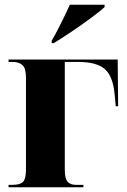

<svg xmlns="http://www.w3.org/2000/svg" viewBox="-20 -786 534 806"><path d="M197 -605H206Q237 -624 279.5 -652.5Q322 -681 360.5 -709.5Q399 -738 419 -756V-766H273Q258 -732 235 -686Q212 -640 197 -615ZM16 0H330V-10H298Q276 -10 264 -23Q252 -36 252 -74V-526H308Q386 -526 420 -496Q454 -466 461 -392L466 -340H476L474 -536H16V-526H34Q59 -526 74 -513Q89 -500 89 -460V-74Q89 -36 77 -23Q65 -10 32 -10H16Z"/></svg>

Font: Noto Serif Display SemiCondensed Extra
Style: Regular
Weight: 800
Width: 4
Designer: Monotype Design Team
Foundry: Monotype Imaging Inc.
Version: Version 1.900